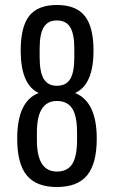

<svg xmlns="http://www.w3.org/2000/svg" viewBox="-20 -735 457 770"><path d="M208 15Q126 15 87.5 -31.5Q49 -78 49 -179Q49 -329 135 -362Q63 -396 63 -532Q63 -628 97.5 -671.5Q132 -715 208 -715Q285 -715 320 -671Q355 -627 355 -532Q355 -395 281 -362Q368 -327 368 -179Q368 -79 329.5 -32Q291 15 208 15ZM278 -504V-540Q278 -599 261.5 -626Q245 -653 208 -653Q172 -653 155.5 -626Q139 -599 139 -540V-504Q139 -446 155.5 -418.5Q172 -391 208 -391Q245 -391 261.5 -418Q278 -445 278 -504ZM208 -47Q250 -47 269.5 -77Q289 -107 289 -173V-204Q289 -270 269.5 -300Q250 -330 208 -330Q128 -330 128 -204V-173Q128 -47 208 -47Z"/></svg>

Font: Pathway Gothic One
Style: Regular
Weight: 400
Version: Version 1.003; ttfautohint (v1.8.4.7-5d5b);gftools[0.9.26]